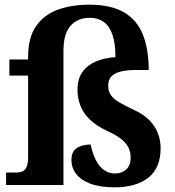

<svg xmlns="http://www.w3.org/2000/svg" viewBox="-20 -790 746 820"><path d="M469 10Q407 10 366 -5.5Q325 -21 305 -47.5Q285 -74 285 -107Q285 -135 298 -149Q311 -163 330.5 -168Q350 -173 367 -173Q375 -135 389 -107Q403 -79 424 -64Q445 -49 471 -49Q500 -49 519 -66.5Q538 -84 538 -116Q538 -140 529 -159Q520 -178 498.5 -195.5Q477 -213 437 -231Q389 -254 361.5 -281.5Q334 -309 322.5 -341Q311 -373 311 -407Q311 -453 332 -482.5Q353 -512 389.5 -527.5Q426 -543 473 -546Q473 -607 459.5 -644Q446 -681 421.5 -697.5Q397 -714 363 -714Q312 -714 281.5 -680Q251 -646 251 -573V0H6V-53H49Q63 -53 74.5 -57.5Q86 -62 93 -76Q100 -90 100 -118V-467H20V-536H100V-546Q100 -630 134.5 -679Q169 -728 228 -749Q287 -770 360 -770Q453 -770 508.5 -738Q564 -706 589.5 -644Q615 -582 615 -491H559Q527 -491 500 -485.5Q473 -480 457.5 -465.5Q442 -451 442 -424Q442 -401 453 -384.5Q464 -368 488.5 -353.5Q513 -339 553 -320Q595 -301 619.5 -275Q644 -249 655 -219Q666 -189 666 -158Q666 -73 614 -31.5Q562 10 469 10Z"/></svg>

Font: Noto Serif Gujarati
Style: Regular
Weight: 400
Designer: Universal Thirst, Indian Type Foundry and the Monotype Design Team
Foundry: Monotype Imaging Inc.
Version: Version 2.102